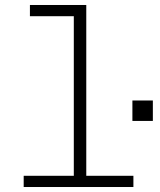

<svg xmlns="http://www.w3.org/2000/svg" viewBox="-20 -750 640 770"><path d="M75 0V-45H276V-685H100V-730H326V-45H515V0ZM511 -347H593V-265H511Z"/></svg>

Font: Tiny Thin
Style: Regular
Weight: 100
Monospace: yes
Designer: Philipp Nurullin, Konstantin Bulenkov
Foundry: JetBrains
Version: Version 2.251; ttfautohint (v1.8.4.7-5d5b)